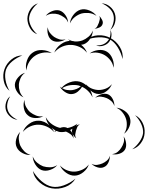

<svg xmlns="http://www.w3.org/2000/svg" viewBox="-81 -1000 887 1150"><path d="M436 -761Q465 -786 506 -788.5Q547 -791 581 -772Q615 -754 636.5 -719Q658 -684 653 -646Q645 -683 624.5 -716Q604 -749 577 -764Q549 -778 510.5 -776.5Q472 -775 436 -761ZM244 -685Q255 -714 283.5 -735Q312 -756 343 -755Q374 -755 402 -734Q430 -713 440 -684Q421 -708 394 -719.5Q367 -731 343 -731Q318 -732 291 -720.5Q264 -709 244 -685ZM456 -680Q477 -696 507 -700Q537 -704 560 -690Q582 -676 593 -647.5Q604 -619 599 -594Q595 -620 580 -639Q565 -658 547 -669Q529 -680 505 -684Q481 -688 456 -680ZM77 -578Q70 -606 80.5 -637.5Q91 -669 115 -685Q139 -702 172 -700Q205 -698 229 -682Q201 -689 174.5 -684Q148 -679 129 -666Q109 -653 94.5 -630Q80 -607 77 -578ZM-24 -456Q-51 -478 -58.5 -515.5Q-66 -553 -54 -586Q-42 -620 -12.5 -644Q17 -668 53 -668Q19 -655 -8 -632.5Q-35 -610 -45 -583Q-54 -556 -48 -521Q-42 -486 -24 -456ZM60 -417Q38 -426 22.5 -448.5Q7 -471 8 -494Q10 -517 28.5 -537.5Q47 -558 69 -564Q50 -550 41.5 -530.5Q33 -511 32 -492Q31 -474 37 -453.5Q43 -433 60 -417ZM283 -467 285 -470Q280 -476 277 -482Q282 -477 288 -474Q307 -496 337.5 -507Q368 -518 396 -511Q418 -505 437 -488Q435 -492 433 -496Q449 -477 470 -469Q491 -461 511 -461Q531 -461 552 -469Q573 -477 589 -496Q581 -473 558.5 -455Q536 -437 511 -437Q484 -437 460 -459Q471 -438 473 -417Q463 -439 446 -455.5Q429 -472 410 -480Q401 -464 385.5 -451.5Q370 -439 353 -437Q335 -434 316.5 -444Q298 -454 286 -469Q285 -468 283 -467ZM390 -488Q368 -493 341.5 -490Q315 -487 291 -472Q305 -463 320.5 -461Q336 -459 350 -460Q364 -462 378 -467.5Q392 -473 403 -483Q397 -486 390 -488ZM489 -414Q502 -428 524.5 -435Q547 -442 566 -435Q584 -427 594.5 -406Q605 -385 604 -365Q598 -384 584.5 -395.5Q571 -407 556 -413Q542 -419 524 -421Q506 -423 489 -414ZM24 -283Q1 -284 -18.5 -300.5Q-38 -317 -45 -339Q-52 -361 -45 -385.5Q-38 -410 -20 -423Q-32 -404 -36.5 -382Q-41 -360 -35 -342Q-30 -324 -14 -308Q2 -292 24 -283ZM178 -304Q158 -292 130 -293Q102 -294 85 -310Q67 -325 62 -352.5Q57 -380 66 -402Q65 -378 75.5 -359Q86 -340 100 -328Q115 -316 135 -308Q155 -300 178 -304ZM616 -355Q641 -353 665.5 -336Q690 -319 697 -294Q705 -269 694 -241.5Q683 -214 662 -199Q676 -220 678 -244Q680 -268 674 -287Q668 -307 653.5 -325.5Q639 -344 616 -355ZM728 -310Q757 -296 772.5 -265.5Q788 -235 785 -202Q783 -170 762.5 -142.5Q742 -115 711 -106Q737 -125 755 -151.5Q773 -178 776 -203Q778 -229 764.5 -258Q751 -287 728 -310ZM56 -210Q66 -238 93 -258Q120 -278 150 -277Q167 -277 184.5 -269.5Q202 -262 215 -249Q197 -272 193 -298Q208 -271 231.5 -255Q255 -239 279 -234Q300 -242 317 -236Q320 -235 323 -233Q339 -236 354 -242.5Q369 -249 383 -260Q379 -253 374 -247Q386 -254 398 -255Q386 -249 381.5 -238Q377 -227 374 -217Q371 -206 369.5 -194.5Q368 -183 376 -172Q365 -179 356 -194.5Q347 -210 351 -223Q352 -226 353 -229Q347 -225 339 -221Q359 -199 360 -170Q354 -187 341 -196.5Q328 -206 314 -212Q293 -207 274 -210Q266 -212 258 -216Q250 -213 243 -209Q247 -214 252 -218Q239 -225 228 -235Q238 -223 243 -209Q224 -231 198.5 -242Q173 -253 150 -253Q126 -254 100.5 -243Q75 -232 56 -210ZM102 -72Q79 -70 54 -83Q29 -96 19 -118Q9 -139 16 -166Q23 -193 40 -210Q30 -189 31.5 -167Q33 -145 41 -127Q49 -110 64 -94.5Q79 -79 102 -72ZM659 -183Q671 -167 674 -143Q677 -119 667 -103Q656 -86 633 -79Q610 -72 590 -77Q610 -79 624 -90.5Q638 -102 646 -116Q655 -129 660 -146.5Q665 -164 659 -183ZM577 -67Q578 -48 568.5 -27Q559 -6 541 1Q524 9 502 2Q480 -5 467 -19Q484 -10 501 -12.5Q518 -15 532 -21Q546 -27 559 -38Q572 -49 577 -67ZM262 -11Q247 8 219.5 17.5Q192 27 169 19Q146 10 131 -14Q116 -38 115 -63Q124 -40 141.5 -25.5Q159 -11 177 -4Q196 2 218.5 2Q241 2 262 -11ZM451 -15Q443 11 418.5 31Q394 51 367 52Q340 53 314.5 34.5Q289 16 278 -9Q297 11 320.5 20Q344 29 366 28Q388 27 411.5 16.5Q435 6 451 -15ZM371 70Q350 105 309.5 120Q269 135 229 128Q189 121 156 92.5Q123 64 116 24Q137 59 168 85.5Q199 112 231 118Q263 124 301.5 110Q340 96 371 70ZM528 -980Q555 -979 577 -961Q599 -943 607 -918Q615 -893 608 -865Q601 -837 580 -821Q594 -843 599 -868.5Q604 -894 597 -915Q591 -935 572 -952.5Q553 -970 528 -980ZM142 -795Q114 -805 98.5 -832.5Q83 -860 83 -889Q84 -918 101 -944.5Q118 -971 146 -980Q123 -962 108.5 -937Q94 -912 93 -889Q93 -865 106.5 -839.5Q120 -814 142 -795ZM338 -860Q340 -886 358 -910Q376 -934 401 -942Q426 -949 454 -937.5Q482 -926 497 -905Q475 -920 451 -922Q427 -924 407 -919Q387 -913 368 -898.5Q349 -884 338 -860ZM193 -905Q206 -923 230.5 -933Q255 -943 276 -937Q297 -930 311.5 -908.5Q326 -887 327 -865Q319 -885 302.5 -896.5Q286 -908 269 -914Q252 -919 232 -918Q212 -917 193 -905ZM513 -905Q522 -897 530 -882Q538 -867 533 -855Q529 -842 513.5 -835Q498 -828 485 -828Q497 -833 502 -843Q507 -853 511 -863Q514 -872 516.5 -883Q519 -894 513 -905ZM312 -765Q295 -753 271 -750.5Q247 -748 230 -759Q213 -770 206.5 -793.5Q200 -817 205 -837Q207 -817 218.5 -802.5Q230 -788 243 -779Q257 -770 274.5 -764.5Q292 -759 312 -765ZM580 -821Q589 -803 586 -781.5Q583 -760 569 -745Q556 -731 534.5 -725.5Q513 -720 495 -728Q538 -726 562 -752Q586 -778 580 -821ZM475 -817Q474 -792 459 -768Q444 -744 421 -735Q397 -727 370 -736.5Q343 -746 327 -765Q348 -752 371 -751.5Q394 -751 413 -758Q431 -765 448.5 -779.5Q466 -794 475 -817Z"/></svg>

Font: Rubik Puddles
Style: Regular
Weight: 400
Designer: Hubert and Fischer, NaN
Foundry: Hubert and Fischer, NaN
Version: Version 2.200